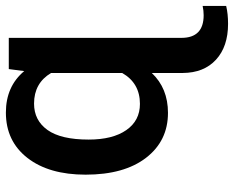

<svg xmlns="http://www.w3.org/2000/svg" viewBox="-91 -487 791 649"><g transform="rotate(-90 304.5 -162.5)"><path d="M38.6 -268.6Q38.6 -392.6 95.2 -465.3Q151.9 -538.1 248.5 -538.1Q336.9 -538.1 388.7 -476.1L395.5 -528.3H501V55.2Q501 130.4 577.6 130.4Q592.8 130.4 608.9 127V206.5Q582.5 212.9 548.3 212.9Q471.7 212.9 427.2 172.1Q382.8 131.3 382.3 59.6V-44.9Q330.6 9.8 247.6 9.8Q152.8 9.8 95.7 -64.2Q38.6 -138.2 38.6 -268.6ZM157.2 -258.3Q157.2 -177.2 189.2 -131.1Q221.2 -85 277.8 -85Q348.1 -85 382.3 -145V-385.3Q348.1 -442.9 278.8 -442.9Q222.2 -442.9 189.7 -397.5Q157.2 -352.1 157.2 -258.3Z"/></g></svg>

Font: Roboto Medium
Style: Regular
Weight: 500
Designer: Google
Version: Version 2.134; 2016; ttfautohint (v1.6)